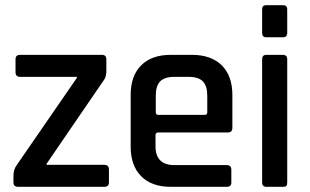

<svg xmlns="http://www.w3.org/2000/svg" viewBox="-20 -722 1198 742"><path d="M32 -17V-43Q32 -68 46 -86L277 -421V-425H58Q40 -425 40 -443V-493Q40 -510 58 -510H374Q391 -510 391 -493V-447Q391 -423 379 -409L160 -89V-85H383Q401 -85 401 -67V-17Q401 0 383 0H50Q32 0 32 -17Z M856 0H640Q566 0 525.5 -41Q485 -82 485 -155V-355Q485 -429 525.5 -469.5Q566 -510 640 -510H722Q796 -510 837 -469.5Q878 -429 878 -355V-228Q878 -210 860 -210H592Q581 -210 581 -200V-157Q581 -84 654 -84H856Q874 -84 874 -66V-16Q874 0 856 0ZM592 -278H771Q781 -278 781 -288V-352Q781 -390 764 -407.5Q747 -425 709 -425H654Q616 -425 599 -407.5Q582 -390 582 -352V-288Q582 -278 592 -278Z M993 -595V-686Q993 -702 1009 -702H1074Q1090 -702 1090 -686V-595Q1090 -578 1074 -578H1009Q993 -578 993 -595ZM993 -17V-493Q993 -510 1009 -510H1073Q1090 -510 1090 -493V-17Q1090 -7 1086.5 -3.5Q1083 0 1074 0H1010Q993 0 993 -17Z"/></svg>

Font: Rajdhani SemiBold
Style: Regular
Weight: 600
Designer: Satya Rajpurohit, Jyotish Sonowal
Foundry: Indian Type Foundry
Version: Version 1.201 February 1, 2022